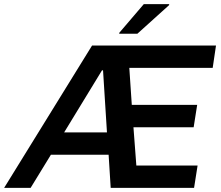

<svg xmlns="http://www.w3.org/2000/svg" viewBox="-86 -908 1067 928"><path d="M0 0ZM449 0 439 -160H160L62 0H-66L359 -688H958L942 -580H539L551 -401H867L850 -293H559L573 -108H869L852 0ZM412 -568H407L224 -268H431ZM490 -745ZM490 -745 491 -750 609 -888H732L731 -883L578 -745Z"/></svg>

Font: Azeri Sans SemiBold
Style: Italic
Weight: 600
Designer: Hector Gatti & Omnibus-Type (original fonts) / Cristiano Sobral (main changes and remastering)
Foundry: Omnibus-Type
Version: Version 0.07;August 21, 2020;FontCreator 13.0.0.2681 64-bit;